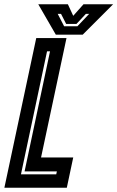

<svg xmlns="http://www.w3.org/2000/svg" viewBox="-40 -878 548 898"><path d="M-19.5 0 129.5 -700H271L152 -141.5H302.5L272.5 0ZM58 -62.5H223L226 -76.5H75L194 -638H180ZM221 -716 139 -858H277.5L302.5 -804L350.5 -858H489L347 -716ZM260 -755H322L377 -813H361.5L317.5 -766H269.5L245.5 -813H230Z"/></svg>

Font: Tourney Condensed Regular
Style: Bold Italic
Weight: 700
Width: 3
Italic angle: -12°
Designer: Tyler Finck
Foundry: Etcetera Type Co
Version: Version 1.010; ttfautohint (v1.8.3)